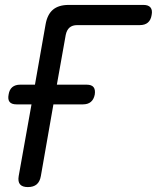

<svg xmlns="http://www.w3.org/2000/svg" viewBox="-20 -750 640 780"><path d="M93 10Q71 10 61.5 -1Q52 -12 56 -35L108 -326H47Q27 -326 19 -336Q11 -346 15 -366Q18 -386 30 -396Q42 -406 62 -406H122L165 -650Q172 -691 195 -710.5Q218 -730 259 -730H563Q583 -730 591.5 -719.5Q600 -709 596 -689Q593 -669 581 -658.5Q569 -648 548 -648H294Q274 -648 262.5 -638Q251 -628 247 -608L211 -406H332Q352 -406 360 -396Q368 -386 365 -366Q361 -346 349 -336Q337 -326 317 -326H197L146 -35Q142 -12 129 -1Q116 10 93 10Z"/></svg>

Font: Maple Mono NL
Style: Italic
Weight: 400
Italic angle: -10°
Monospace: yes
Designer: subframe7536
Version: Version 7.000